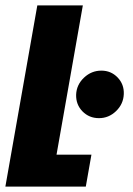

<svg xmlns="http://www.w3.org/2000/svg" viewBox="-53 -695 494 715"><path d="M-33 0 86 -675H255.5L157.5 -119H287.5L266.5 0ZM315.5 -255Q279 -255 254.2 -280.2Q229.5 -305.5 230.5 -342.5Q232 -379.5 259.8 -405.8Q287.5 -432 324.5 -432Q360.5 -432 385 -406.5Q409.5 -381 408 -344.5Q406.5 -307.5 379.2 -281.2Q352 -255 315.5 -255Z"/></svg>

Font: Anybody Condensed ExtraBold
Style: Italic
Weight: 800
Width: 3
Italic angle: -10°
Designer: Tyler Finck
Foundry: Etcetera Type Company
Version: Version 1.010; ttfautohint (v1.8.3) -l 8 -r 50 -G 200 -x 14 